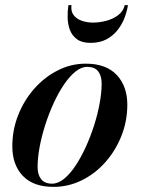

<svg xmlns="http://www.w3.org/2000/svg" viewBox="-20 -718 548 748"><path d="M188.5 10Q109.5 10 68.8 -33Q28 -76 28 -148Q28 -212 51 -270Q74 -328 114 -373Q154 -418 205.5 -444Q257 -470 314 -470Q393.5 -470 434.8 -426Q476 -382 476 -310Q476 -246.5 453.2 -189Q430.5 -131.5 390.8 -86.5Q351 -41.5 299 -15.8Q247 10 188.5 10ZM183 -2.5Q206.5 -2.5 229.5 -21.2Q252.5 -40 274 -72.2Q295.5 -104.5 314 -145Q332.5 -185.5 346.5 -229.2Q360.5 -273 368.2 -315.2Q376 -357.5 376 -392.5Q376 -422.5 362.5 -440Q349 -457.5 319.5 -457.5Q296.5 -457.5 273.2 -438.5Q250 -419.5 228.5 -387.5Q207 -355.5 188.5 -315Q170 -274.5 156 -230.5Q142 -186.5 134.2 -144.5Q126.5 -102.5 126.5 -67.5Q126.5 -37.5 140.2 -20Q154 -2.5 183 -2.5ZM332.5 -551Q299 -551 279.8 -565.2Q260.5 -579.5 252.2 -601.8Q244 -624 243.5 -649.5Q243 -675 246.5 -698H258.5Q255.5 -675 266.2 -660Q277 -645 297.5 -637.5Q318 -630 342.5 -630Q367 -630 393.2 -636.8Q419.5 -643.5 439.8 -658.5Q460 -673.5 466 -698H478.5Q475 -675 465.5 -649.5Q456 -624 438.8 -601.8Q421.5 -579.5 395.5 -565.2Q369.5 -551 332.5 -551Z"/></svg>

Font: Bodoni Moda 18pt SemiBold
Style: Italic
Weight: 600
Italic angle: -13°
Designer: Owen Earl
Foundry: indestructible type
Version: Version 2.005